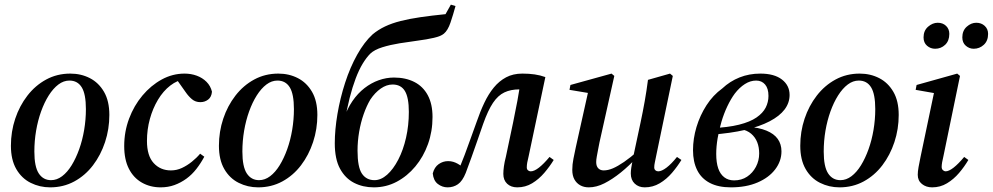

<svg xmlns="http://www.w3.org/2000/svg" viewBox="-20 -793 4276 827"><path d="M196 14Q151 14 112 -5.5Q73 -25 50 -65Q27 -105 27 -165Q27 -226 45.5 -281.5Q64 -337 98 -381Q132 -425 179 -450.5Q226 -476 283 -476Q329 -476 367 -456.5Q405 -437 428 -397.5Q451 -358 451 -298Q451 -237 432.5 -181Q414 -125 380.5 -81Q347 -37 300 -11.5Q253 14 196 14ZM200 -17Q225 -17 247.5 -34Q270 -51 288.5 -81Q307 -111 321 -150Q335 -189 342.5 -233.5Q350 -278 350 -323Q350 -388 332 -417Q314 -446 279 -446Q254 -446 231.5 -429Q209 -412 190 -382Q171 -352 157 -313Q143 -274 135.5 -230Q128 -186 128 -140Q128 -75 147 -46Q166 -17 200 -17Z M672 14Q627 14 591 -6.5Q555 -27 535 -66.5Q515 -106 515 -164Q515 -226 536 -282Q557 -338 593.5 -381.5Q630 -425 676.5 -450.5Q723 -476 775 -476Q803 -476 827.5 -467Q852 -458 869.5 -440.5Q887 -423 893 -398Q891 -375 876.5 -364Q862 -353 843 -353Q822 -353 807 -365.5Q792 -378 779 -397L733 -462H792V-453H779Q744 -448 713.5 -424.5Q683 -401 660.5 -363.5Q638 -326 625.5 -280.5Q613 -235 613 -186Q613 -122 642 -90.5Q671 -59 716 -59Q741 -59 763.5 -69.5Q786 -80 806.5 -96.5Q827 -113 842 -131L860 -118Q845 -90 826 -65.5Q807 -41 783 -23.5Q759 -6 731.5 4Q704 14 672 14Z M1092 14Q1047 14 1008 -5.5Q969 -25 946 -65Q923 -105 923 -165Q923 -226 941.5 -281.5Q960 -337 994 -381Q1028 -425 1075 -450.5Q1122 -476 1179 -476Q1225 -476 1263 -456.5Q1301 -437 1324 -397.5Q1347 -358 1347 -298Q1347 -237 1328.5 -181Q1310 -125 1276.5 -81Q1243 -37 1196 -11.5Q1149 14 1092 14ZM1096 -17Q1121 -17 1143.5 -34Q1166 -51 1184.5 -81Q1203 -111 1217 -150Q1231 -189 1238.5 -233.5Q1246 -278 1246 -323Q1246 -388 1228 -417Q1210 -446 1175 -446Q1150 -446 1127.5 -429Q1105 -412 1086 -382Q1067 -352 1053 -313Q1039 -274 1031.5 -230Q1024 -186 1024 -140Q1024 -75 1043 -46Q1062 -17 1096 -17Z M1590 14Q1543 14 1505 -5.5Q1467 -25 1444.5 -66.5Q1422 -108 1422 -176Q1422 -234 1433.5 -302Q1445 -370 1466.5 -436.5Q1488 -503 1518.5 -557.5Q1549 -612 1585 -645Q1609 -665 1638.5 -679Q1668 -693 1705.5 -702.5Q1743 -712 1791 -719Q1839 -726 1899 -732L1922 -773L1942 -767Q1932 -730 1920.5 -696Q1909 -662 1892 -648Q1879 -637 1848.5 -630Q1818 -623 1779.5 -618Q1741 -613 1701 -606.5Q1661 -600 1627 -589.5Q1593 -579 1575 -562Q1558 -545 1542 -518.5Q1526 -492 1512 -455Q1498 -418 1486 -371Q1474 -324 1464 -265L1460 -279Q1475 -324 1498 -357.5Q1521 -391 1550 -413.5Q1579 -436 1611.5 -447.5Q1644 -459 1677 -459Q1727 -459 1764.5 -440Q1802 -421 1822.5 -383Q1843 -345 1843 -289Q1843 -227 1823.5 -172.5Q1804 -118 1769 -76Q1734 -34 1688.5 -10Q1643 14 1590 14ZM1593 -17Q1621 -17 1647.5 -40.5Q1674 -64 1695.5 -105.5Q1717 -147 1729 -200Q1741 -253 1741 -311Q1741 -373 1724 -401Q1707 -429 1671 -429Q1645 -429 1620 -411.5Q1595 -394 1575 -364Q1559 -337 1546.5 -301.5Q1534 -266 1527 -225.5Q1520 -185 1520 -144Q1520 -73 1539 -45Q1558 -17 1593 -17Z M1908 14Q1885 14 1866 -0.5Q1847 -15 1844 -46Q1851 -73 1869.5 -86Q1888 -99 1910 -99Q1922 -99 1932 -96Q1942 -93 1951 -88Q1960 -83 1969 -76L1984 -65L1969 -50L1955 -59Q1969 -93 1981.5 -126Q1994 -159 2006.5 -194.5Q2019 -230 2033 -268Q2048 -312 2066 -350Q2084 -388 2107 -416Q2130 -444 2160 -460Q2190 -476 2230 -476Q2259 -476 2283 -472.5Q2307 -469 2329 -461L2257 -120Q2253 -104 2251 -93Q2249 -82 2249 -72Q2249 -64 2254 -59.5Q2259 -55 2266 -55Q2281 -55 2301.5 -71Q2322 -87 2347 -117L2365 -104Q2348 -76 2324.5 -48.5Q2301 -21 2272 -3.5Q2243 14 2208 14Q2181 14 2164.5 -1.5Q2148 -17 2148 -44Q2148 -58 2150.5 -76.5Q2153 -95 2159 -118L2190 -265Q2200 -313 2208.5 -358.5Q2217 -404 2223 -451L2273 -399Q2258 -404 2245.5 -406Q2233 -408 2217 -408Q2180 -408 2152.5 -395Q2125 -382 2103.5 -350Q2082 -318 2061 -259Q2048 -222 2035.5 -185.5Q2023 -149 2010.5 -114.5Q1998 -80 1986 -48Q1972 -13 1952.5 0.5Q1933 14 1908 14Z M2516 14Q2495 14 2479 5Q2463 -4 2454 -20.5Q2445 -37 2445 -61Q2445 -85 2450 -109.5Q2455 -134 2460 -158L2515 -405L2529 -390L2433 -406L2437 -427L2614 -476L2626 -466L2562 -179Q2559 -164 2556 -148Q2553 -132 2550.5 -118.5Q2548 -105 2548 -95Q2548 -77 2557 -68Q2566 -59 2580 -59Q2599 -59 2620 -68Q2641 -77 2668 -95.5Q2695 -114 2728 -143L2736 -117H2725Q2690 -79 2654 -50Q2618 -21 2583.5 -3.5Q2549 14 2516 14ZM2757 14Q2731 14 2714 -2Q2697 -18 2697 -46Q2697 -56 2699 -70Q2701 -84 2707 -111V-115L2739 -265Q2749 -312 2757 -357Q2765 -402 2771 -449L2866 -476L2878 -466L2806 -120Q2803 -104 2800.5 -93Q2798 -82 2798 -72Q2798 -64 2803 -59.5Q2808 -55 2815 -55Q2830 -55 2851 -71Q2872 -87 2896 -117L2915 -104Q2898 -76 2874.5 -48.5Q2851 -21 2821.5 -3.5Q2792 14 2757 14Z M3128 14Q3074 14 3037.5 -5Q3001 -24 2983 -60Q2965 -96 2965 -146Q2965 -196 2980 -246Q2995 -296 3023 -339.5Q3051 -383 3091 -412Q3124 -443 3165.5 -459.5Q3207 -476 3255 -476Q3315 -476 3348 -450.5Q3381 -425 3381 -384Q3381 -350 3359.5 -321.5Q3338 -293 3295 -270.5Q3252 -248 3189.5 -233.5Q3127 -219 3045 -213V-241Q3116 -244 3163.5 -256Q3211 -268 3238.5 -287Q3266 -306 3278 -329.5Q3290 -353 3290 -380Q3290 -412 3275.5 -429Q3261 -446 3237 -446Q3212 -446 3188.5 -431Q3165 -416 3145 -390Q3128 -367 3113 -335.5Q3098 -304 3087.5 -268.5Q3077 -233 3071 -197.5Q3065 -162 3065 -130Q3065 -93 3073.5 -68Q3082 -43 3099.5 -29.5Q3117 -16 3142 -16Q3174 -16 3198 -32Q3222 -48 3236 -74.5Q3250 -101 3250 -132Q3250 -159 3241.5 -180.5Q3233 -202 3215.5 -217Q3198 -232 3170 -237L3199 -254V-247Q3248 -244 3281 -230.5Q3314 -217 3330 -194.5Q3346 -172 3346 -141Q3346 -99 3319 -63.5Q3292 -28 3243 -7Q3194 14 3128 14Z M3596 14Q3551 14 3512 -5.5Q3473 -25 3450 -65Q3427 -105 3427 -165Q3427 -226 3445.5 -281.5Q3464 -337 3498 -381Q3532 -425 3579 -450.5Q3626 -476 3683 -476Q3729 -476 3767 -456.5Q3805 -437 3828 -397.5Q3851 -358 3851 -298Q3851 -237 3832.5 -181Q3814 -125 3780.5 -81Q3747 -37 3700 -11.5Q3653 14 3596 14ZM3600 -17Q3625 -17 3647.5 -34Q3670 -51 3688.5 -81Q3707 -111 3721 -150Q3735 -189 3742.5 -233.5Q3750 -278 3750 -323Q3750 -388 3732 -417Q3714 -446 3679 -446Q3654 -446 3631.5 -429Q3609 -412 3590 -382Q3571 -352 3557 -313Q3543 -274 3535.5 -230Q3528 -186 3528 -140Q3528 -75 3547 -46Q3566 -17 3600 -17Z M4008 -583Q3988 -583 3973 -596Q3958 -609 3958 -632Q3958 -661 3977.5 -678Q3997 -695 4019 -695Q4041 -695 4055 -681.5Q4069 -668 4069 -647Q4069 -617 4051 -600Q4033 -583 4008 -583ZM4174 -583Q4155 -583 4140 -596Q4125 -609 4125 -632Q4125 -661 4144 -678Q4163 -695 4185 -695Q4207 -695 4221.5 -681.5Q4236 -668 4236 -647Q4236 -617 4217.5 -600Q4199 -583 4174 -583ZM3933 -40Q3933 -54 3936.5 -73.5Q3940 -93 3945 -117L4005 -403L4021 -389L3924 -406L3928 -427L4103 -476L4115 -466L4044 -122Q4040 -106 4038 -94Q4036 -82 4036 -74Q4036 -65 4041.5 -60Q4047 -55 4053 -55Q4067 -55 4087.5 -71Q4108 -87 4133 -117L4151 -104Q4134 -75 4111 -48Q4088 -21 4059 -3.5Q4030 14 3995 14Q3969 14 3951 -0.5Q3933 -15 3933 -40Z"/></svg>

Font: Source Serif 4 48pt SemiBold
Style: Italic
Weight: 600
Italic angle: -12°
Designer: Frank Grießhammer
Foundry: Adobe Systems Incorporated
Version: Version 4.004;hotconv 1.0.116;makeotfexe 2.5.65601